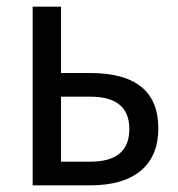

<svg xmlns="http://www.w3.org/2000/svg" viewBox="-20 -556 533 576"><path d="M78 0V-536H163V-337H250Q455 -337 455 -171Q455 -88 402.5 -44Q350 0 251 0ZM163 -71H251Q368 -71 368 -169Q368 -266 251 -266H163Z"/></svg>

Font: Noto Sans SemiCondensed
Style: Regular
Weight: 400
Width: 4
Designer: Monotype Design Team
Foundry: Monotype Imaging Inc.
Version: Version 2.013; ttfautohint (v1.8.4.7-5d5b)